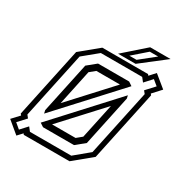

<svg xmlns="http://www.w3.org/2000/svg" viewBox="-210 -997 1114 1171"><g transform="rotate(30 347.5 -411.0)"><path d="M71.5 26.5 -12 -43 35.5 -94 27.5 -103 132.5 -597 257.5 -700H579.5L586 -692L623 -732.5L707 -664L653.5 -605.5L660.5 -597L555.5 -103L430.5 0H108.5L103 -7.5ZM226 -141.5H391.5L428.5 -172L481 -418.5ZM187 -99 160.8 -116.2 537.8 -526.5 542.2 -505.8 466.5 -149.2 405 -99ZM66.8 -12.8 111.2 -61.2 131.8 -34.8H423L524 -118.5L623 -583.8L608 -602.2L662.5 -661.2L625.8 -691.2L578.8 -639.8L557.2 -667.2H266L164.5 -583.8L65.5 -118.5L81 -99.2L29.8 -43.8ZM151 -174.2 146.2 -196 222.2 -553 283.5 -603H502.5L528.8 -585.2ZM206.5 -280 463 -559H297L259 -528ZM359 -716 509 -848H652.5L482.5 -716ZM424.8 -740H475.2L579.5 -823.5H520.5Z"/></g></svg>

Font: Tourney Thin
Style: Italic
Weight: 100
Italic angle: -12°
Designer: Tyler Finck
Foundry: Etcetera Type Co
Version: Version 1.015